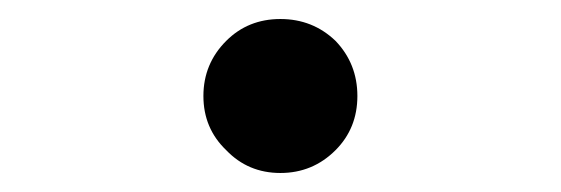

<svg xmlns="http://www.w3.org/2000/svg" viewBox="-20 -419 590 202"><path d="M194 -318Q194 -284 218 -261Q241 -237 275 -237Q309 -237 333 -261Q356 -284 356 -318Q356 -352 333 -376Q309 -399 275 -399Q241 -399 218 -376Q194 -352 194 -318Z"/></svg>

Font: Sawarabi Mincho
Style: Regular
Weight: 400
Version: Version 1.082; ttfautohint (v1.8.4.7-5d5b)